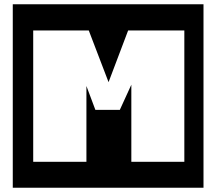

<svg xmlns="http://www.w3.org/2000/svg" viewBox="-20 -760 1016 902"><path d="M936 122V-740H40V122ZM846 0H597V-362L543 -244H428L386 -356V0H136V-617H397L490 -374L582 -617H846Z"/></svg>

Font: Takraf VEB
Style: Regular
Weight: 400
Designer: Jan Sonntag
Foundry: Jan Sonntag | S FONTS | www.sonntag.nl
Version: Version 2.001